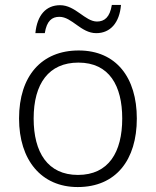

<svg xmlns="http://www.w3.org/2000/svg" viewBox="-20 -746 630 776"><path d="M123 -612H161C169 -662 190 -678 220 -678C271 -678 307 -612 369 -612C426 -612 463 -654 469 -726H432C424 -676 402 -659 372 -659C324 -659 285 -725 223 -725C166 -725 130 -685 123 -612ZM533 -267C533 -432 450 -542 298 -542C148 -542 57 -439 57 -267C57 -99 147 10 294 10C449 10 533 -100 533 -267ZM116 -267C116 -408 177 -493 297 -493C422 -493 474 -399 474 -267C474 -131 419 -39 295 -39C173 -39 116 -130 116 -267Z"/></svg>

Font: Noto Sans Telugu Light
Style: Regular
Weight: 300
Designer: Jelle Bosma - Monotype Design Team
Foundry: Monotype Imaging Inc.
Version: Version 2.005